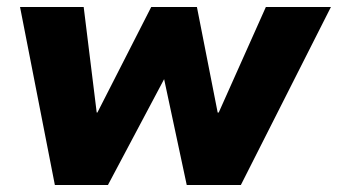

<svg xmlns="http://www.w3.org/2000/svg" viewBox="-20 -526 961 546"><path d="M136 0 37 -506H218L255 -206H257L410 -506H540L599 -206H602L736 -506H921L665 0H511L445 -309H451L287 0Z"/></svg>

Font: Nunito Sans 7pt Black
Style: Italic
Weight: 900
Italic angle: -9°
Version: Version 3.101;gftools[0.9.27]